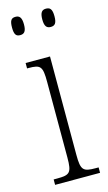

<svg xmlns="http://www.w3.org/2000/svg" viewBox="-116 -779 460 821"><g transform="rotate(-15 114.0 -369.0)"><path d="M178 -657C196 -657 205 -666 205 -697C205 -729 196 -738 178 -738C161 -738 151 -729 151 -697C151 -666 161 -657 178 -657ZM43 -657C60 -657 70 -666 70 -697C70 -729 60 -738 43 -738C25 -738 17 -729 17 -697C17 -666 25 -657 43 -657ZM21 0H220V-24H207C152 -24 142 -32 142 -100V-536H34V-512H41C94 -512 102 -503 102 -434V-99C102 -31 92 -24 36 -24H21Z"/></g></svg>

Font: Noto Serif Sinhala ExtraCondensed ExtraLight
Style: Regular
Weight: 200
Width: 2
Designer: Jelle Bosma - Monotype Design Team
Foundry: Monotype Imaging Inc.
Version: Version 2.007